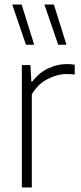

<svg xmlns="http://www.w3.org/2000/svg" viewBox="-20 -828 356 848"><path d="M76.5 0V-540.5H114.5L118.5 -467.5H122.5Q150.5 -505.5 191.2 -525.2Q232 -545 275 -545Q294.5 -545 310 -542V-499Q301 -500 292.8 -500.5Q284.5 -501 273.5 -501Q232.5 -501 189.5 -478.5Q146.5 -456 120.5 -411.5V0ZM237 -630.5 176 -808H218L273.5 -630.5ZM94.5 -630.5 34 -808H75.5L131 -630.5Z"/></svg>

Font: Encode Sans SmCnd XLt
Style: Regular
Weight: 200
Width: 4
Designer: Multiple Designers
Foundry: Impallari Type
Version: Version 3.002; ttfautohint (v1.8.3) -l 8 -r 50 -G 200 -x 14 